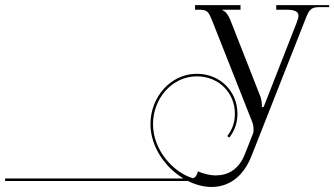

<svg xmlns="http://www.w3.org/2000/svg" viewBox="-755 -482 1309 752"><path d="M9 -462V-444H22C58 -444 61 -439 80 -391L233 -4C237 6 238 17 238 26C238 32 238 37 236 41L204 122C179.5 184.1 135 205 91 205C66 205 41 198.2 20 189C16.3 203.3 12.7 212.7 0.3 216C-77 193 -155.7 105.5 -155.7 4.5C-155.7 -97.4 -80.3 -183 16 -183C101.5 -183 165 -119 165 -36.7C165 0.3 153.2 27.5 135.1 50.9L143 57.1C162.2 32.2 175 2.6 175 -36.7C175 -124.5 106.8 -193 16 -193C-86.7 -193 -165.7 -102 -165.7 4.5C-165.7 91.9 -108.8 173.3 -36.6 217H-735V227H-18.5C11.3 241.9 42.9 250.3 73.8 250.3C136.4 250.3 195.9 215.5 230 129L435 -391C452.3 -434.9 457 -454 493 -454H534V-462H327V-444H364C400 -444 414 -437 414 -420C414 -412 410 -403 406 -391L278 -64L271 -62V-64C271 -70 270 -92 264 -106L147 -404C140 -421 130 -437 116 -442V-444H187V-462Z"/></svg>

Font: FoglihtenNo04
Style: Regular
Weight: 500
Designer: gluk (gluksza@wp.pl)
Foundry: gluk (gluksza@wp.pl)
Version: Version 0.70